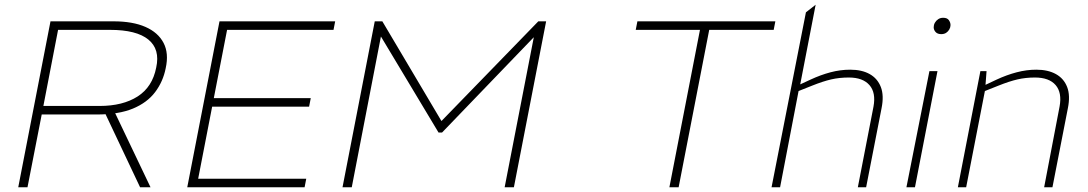

<svg xmlns="http://www.w3.org/2000/svg" viewBox="-20 -790 4588 810"><path d="M57 0 193 -700H459Q540 -700 593.5 -676.5Q647 -653 670 -609Q693 -565 679 -502Q668 -446 634.5 -401.5Q601 -357 541 -332Q481 -307 388 -307H156L96 0ZM163 -343H400Q498 -343 560.5 -383Q623 -423 639 -505Q656 -582 606 -623Q556 -664 444 -664H225ZM571 0 423 -313 459 -327 615 0Z M770 0 906 -700H1394L1387 -664H938L882 -376H1291L1284 -340H875L816 -36H1272L1265 0Z M1425 0 1561 -700H1593L1842 -280H1843L2251 -700H2284L2148 0H2109L2232 -633L1845 -231H1830L1587 -636L1464 0Z M2804 0 2933 -664H2662L2669 -700H3251L3244 -664H2972L2843 0Z M3235 0 3380 -738 3421 -770 3354 -424 3345 -429 3399 -454Q3442 -474 3483.5 -485Q3525 -496 3567 -496Q3616 -496 3649 -477.5Q3682 -459 3696 -423Q3710 -387 3699 -333L3634 0H3599L3665 -340Q3676 -399 3648 -431Q3620 -463 3561 -463Q3521 -463 3486.5 -455Q3452 -447 3407 -429L3349 -406L3271 0Z M3804 0 3901 -490H3935L3840 0ZM3951 -646Q3935 -646 3927 -655Q3919 -664 3919 -675Q3919 -685 3924 -694Q3929 -703 3938 -709Q3947 -715 3959 -715Q3976 -715 3983 -705Q3990 -695 3990 -684Q3990 -675 3985 -666Q3980 -657 3971.5 -651.5Q3963 -646 3951 -646Z M4021 0 4116 -490H4142L4137 -424L4131 -429L4184 -454Q4227 -474 4269 -485Q4311 -496 4352 -496Q4401 -496 4434.5 -477.5Q4468 -459 4482 -423Q4496 -387 4485 -333L4420 0H4385L4450 -340Q4461 -399 4433.5 -431Q4406 -463 4346 -463Q4307 -463 4272.5 -455Q4238 -447 4193 -429L4135 -406L4056 0Z"/></svg>

Font: REM Thin
Style: Italic
Weight: 250
Italic angle: -11°
Designer: Octavio Pardo
Foundry: Ashler Design
Version: Version 1.005;gftools[0.9.28]